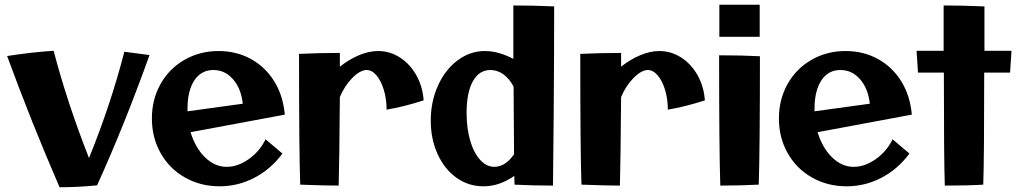

<svg xmlns="http://www.w3.org/2000/svg" viewBox="-20 -780 4312 809"><path d="M10 -544Q121 -561 206 -566Q263 -348 355 -114Q446 -338 504 -562L610 -548Q504 -252 389 1Q307 9 231 9Q111 -268 10 -544Z M620 -281Q620 -361 656.5 -426Q693 -491 757.5 -528Q822 -565 901 -565Q976 -565 1037 -531.5Q1098 -498 1135.5 -437.5Q1173 -377 1180 -297L783 -223Q803 -157 844 -117Q885 -77 935 -77Q982 -77 1028 -109.5Q1074 -142 1099 -193L1170 -133Q1121 -67 1052 -31Q983 5 905 5Q825 5 759.5 -32Q694 -69 657 -134.5Q620 -200 620 -281ZM770 -311 1003 -343Q996 -407 962 -446Q928 -485 879 -485Q828 -485 799 -441.5Q770 -398 770 -321Z M1525 -485Q1498 -485 1465 -452Q1432 -419 1412 -371Q1410 -104 1407 2Q1347 2 1245 -2Q1240 -135 1240 -553Q1328 -557 1412 -557V-499Q1451 -530 1493 -547.5Q1535 -565 1573 -565Q1623 -565 1665.5 -537.5Q1708 -510 1734.5 -462.5Q1761 -415 1765 -357Q1681 -330 1609 -318Q1609 -362 1597.5 -400.5Q1586 -439 1566.5 -462Q1547 -485 1525 -485Z M1795 -272Q1795 -352 1825.5 -419.5Q1856 -487 1908.5 -526Q1961 -565 2023 -565Q2080 -565 2143 -532V-757Q2225 -757 2315 -753Q2315 -558 2313 -300.5Q2311 -43 2310 2Q2226 2 2148 -2L2147 -39Q2085 5 2017 5Q1954 5 1903.5 -31Q1853 -67 1824 -130.5Q1795 -194 1795 -272ZM2063 -77Q2109 -77 2146 -130L2144 -415Q2127 -448 2101.5 -466.5Q2076 -485 2046 -485Q1999 -485 1972.5 -437.5Q1946 -390 1946 -304Q1946 -240 1961 -188Q1976 -136 2003 -106.5Q2030 -77 2063 -77Z M2710 -485Q2683 -485 2650 -452Q2617 -419 2597 -371Q2595 -104 2592 2Q2532 2 2430 -2Q2425 -135 2425 -553Q2513 -557 2597 -557V-499Q2636 -530 2678 -547.5Q2720 -565 2758 -565Q2808 -565 2850.5 -537.5Q2893 -510 2919.5 -462.5Q2946 -415 2950 -357Q2866 -330 2794 -318Q2794 -362 2782.5 -400.5Q2771 -439 2751.5 -462Q2732 -485 2710 -485Z M3011 -760H3181V-625H3011ZM3010 -547Q3106 -547 3182 -543Q3182 -157 3177 -2Q3096 2 3015 2Q3010 -145 3010 -547Z M3262 -281Q3262 -361 3298.5 -426Q3335 -491 3399.5 -528Q3464 -565 3543 -565Q3618 -565 3679 -531.5Q3740 -498 3777.5 -437.5Q3815 -377 3822 -297L3425 -223Q3445 -157 3486 -117Q3527 -77 3577 -77Q3624 -77 3670 -109.5Q3716 -142 3741 -193L3812 -133Q3763 -67 3694 -31Q3625 5 3547 5Q3467 5 3401.5 -32Q3336 -69 3299 -134.5Q3262 -200 3262 -281ZM3412 -311 3645 -343Q3638 -407 3604 -446Q3570 -485 3521 -485Q3470 -485 3441 -441.5Q3412 -398 3412 -321Z M3957 -474H3848L3842 -566H3956V-757Q4032 -757 4128 -753V-566H4242L4236 -474H4127Q4127 -116 4123 -2Q4063 2 3961 2Q3957 -110 3957 -474Z"/></svg>

Font: Otomanopee One
Style: Regular
Weight: 400
Designer: Das Ende der Wildnis
Foundry: Gutenberg Labo
Version: Version 3.005